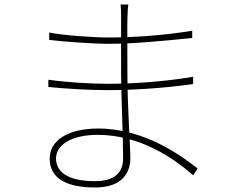

<svg xmlns="http://www.w3.org/2000/svg" viewBox="-20 -799 1040 850"><path d="M548 -779H514C515 -771 516 -743 516 -727C516 -643 516 -561 516 -477C516 -397 525 -192 525 -98C525 -17 463 3 401 3C272 3 228 -43 228 -98C228 -155 292 -202 413 -202C599 -202 749 -99 835 -23L855 -53C783 -110 618 -230 416 -230C281 -230 200 -178 200 -97C200 -10 273 31 401 31C530 31 557 -44 557 -98C557 -153 544 -322 544 -477C544 -561 543 -687 544 -716C545 -749 546 -764 548 -779ZM198 -655V-622C258 -615 388 -605 463 -605C580 -605 708 -619 831 -631V-663C717 -644 580 -633 462 -633C390 -633 256 -643 198 -655ZM194 -446V-414C271 -406 378 -400 456 -400C567 -400 701 -408 835 -427V-459C698 -436 561 -428 456 -428C377 -428 271 -435 194 -446Z"/></svg>

Font: Source Han Sans JP VF
Style: Regular
Weight: 250
Designer: Ryoko NISHIZUKA 西塚涼子 (kana, bopomofo & ideographs); Paul D. Hunt (Latin, Greek & Cyrillic); Sandoll Communications 산돌커뮤니
Foundry: Adobe
Version: Version 2.004;hotconv 1.0.118;makeotfexe 2.5.65603